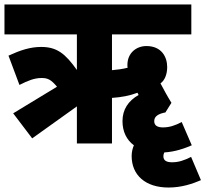

<svg xmlns="http://www.w3.org/2000/svg" viewBox="-20 -642 919 859"><path d="M124 -23 324 -166V0H481V-204C525 -207 560 -214 595 -227C597 -224 598 -221 600 -217C554 -191 528 -152 528 -100C528 -54 546 -16 579 8C573 22 569 38 569 56C569 141 630 197 734 197C793 197 842 180 879 164L835 60C803 76 779 84 750 84C726 84 711 77 711 57C711 52 712 46 715 40C764 37 806 22 838 8L793 -96C762 -80 738 -72 709 -72C685 -72 670 -80 670 -100C670 -122 689 -133 720 -139L747 -182C726 -216 713 -241 698 -269C717 -282 728 -310 728 -342C728 -387 703 -436 635 -436C592 -436 550 -407 550 -351C550 -347 550 -343 551 -339C529 -333 503 -330 481 -328V-488H836V-622H0V-488H324V-329C272 -402 235 -432 164 -432C115 -432 70 -417 18 -393L67 -262C105 -281 133 -293 166 -293C192 -293 208 -287 235 -254L39 -135Z"/></svg>

Font: Noto Sans Devanagari UI Condensed Black
Style: Regular
Weight: 900
Width: 3
Designer: Jelle Bosma - Monotype Design Team
Foundry: Monotype Imaging Inc.
Version: Version 2.004